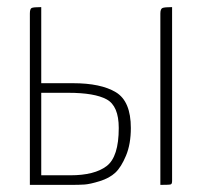

<svg xmlns="http://www.w3.org/2000/svg" viewBox="-20 -520 569 540"><path d="M185 -286Q264 -286 306 -260.5Q348 -235 348 -160Q348 -115 334.5 -82.5Q321 -50 304.5 -34.5Q288 -19 260.5 -10.5Q233 -2 217.5 -1Q202 0 179 0H64V-482Q64 -495 69 -497.5Q74 -500 96 -500V-286ZM464 -11Q464 -3 460.5 -1.5Q457 0 431 0V-482Q431 -495 437 -497.5Q443 -500 464 -500ZM96 -27H178Q246 -27 280 -53Q314 -79 314 -160Q314 -222 280 -240.5Q246 -259 172 -259H96Z"/></svg>

Font: Yanone Kaffeesatz Thin
Style: Regular
Weight: 250
Designer: Yanone (Cyrillic: Daniel Pouzeot)
Foundry: Yanone
Version: Version 1.003;PS 001.003;hotconv 1.0.88;makeotf.lib2.5.64775